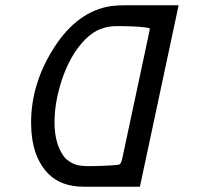

<svg xmlns="http://www.w3.org/2000/svg" viewBox="-20 -709 818 729"><path d="M98.1 -244.1Q98.1 -393.1 186.5 -530Q274.9 -667 401.9 -686Q427.7 -689 453.1 -689H658.2L511.2 0H299.8Q212.9 0 165 -47.9Q98.1 -114.3 98.1 -244.1ZM187 -244.1Q187 -156.2 229 -106.9Q251 -88.9 269 -83.5Q287.1 -78.1 321.8 -78.1Q423.8 -80.1 434.1 -85Q439.9 -88.9 443.8 -105L539.1 -551.8Q540 -556.6 543.9 -574.2Q547.9 -591.8 548.8 -601.1Q528.8 -608.9 435.1 -609.9H428.2Q409.2 -609.9 395.5 -607.9Q381.8 -606 359.9 -597.9Q337.9 -589.8 314.9 -569.8Q292 -549.8 270 -519Q231.9 -463.9 209.5 -388.4Q187 -313 187 -244.1Z"/></svg>

Font: CMU Sans Serif
Style: Oblique
Weight: 500
Italic angle: -12°
Version: Version 0.7.0